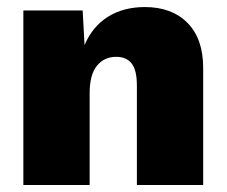

<svg xmlns="http://www.w3.org/2000/svg" viewBox="-20 -530 651 550"><path d="M395 -509.8Q472.2 -509.8 517.1 -464.4Q562 -418.9 562 -335.9V0H372.1V-285.2Q372.1 -329.6 356.9 -348.4Q341.8 -367.2 313 -367.2Q278.3 -367.2 257.6 -341.6Q236.8 -315.9 236.8 -263.2V0H46.9V-500H216.8L222.2 -400.9Q245.1 -454.6 289.6 -482.2Q334 -509.8 395 -509.8Z"/></svg>

Font: Human Sans Black
Style: Regular
Weight: 800
Designer: Tim Radville
Foundry: Continuum
Version: Version 1.000;FEAKit 1.0